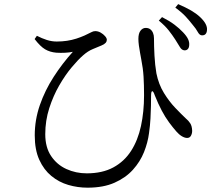

<svg xmlns="http://www.w3.org/2000/svg" viewBox="-20 -843 1040 915"><path d="M815 -654.8Q801.6 -675.7 784.3 -697.7Q767.1 -719.8 736.8 -744.9L752.2 -761.5Q787.8 -743.3 811.6 -725.3Q835.4 -707.2 852.3 -689.1Q869.4 -671.2 876.3 -656.4Q883.2 -641.7 881.6 -626.9Q880.8 -614.6 874.4 -608.5Q868.1 -602.5 858.4 -603.2Q845.7 -604.2 837.2 -619Q828.7 -633.7 815 -654.8ZM898.4 -724.5Q883.3 -743.8 865.7 -763.2Q848.2 -782.6 815.5 -806.7L829.1 -823.4Q865.7 -807.5 890.6 -793.1Q915.5 -778.6 933.2 -762Q951.8 -744.4 959.9 -728.9Q967.9 -713.4 966.4 -699.3Q965.6 -687 959.3 -680.4Q953.1 -673.9 941.2 -674.7Q930.6 -675.5 922.4 -690.8Q914.2 -706.1 898.4 -724.5ZM145 -656.9 155.8 -672.4Q179.9 -660 203.1 -652.6Q226.3 -645.1 250.5 -645.1Q276 -645.1 299.2 -648.6Q322.3 -652.1 343.7 -658.9Q365 -665.8 383 -673.8Q406.4 -684.6 415.5 -689.6Q424.6 -694.7 433.9 -694.7Q447.3 -694.7 459.8 -687.6Q472.2 -680.5 480.6 -670.8Q489.1 -661.2 489.1 -653.5Q489.1 -645.4 483.9 -639.3Q478.8 -633.3 464.8 -626.8Q446.6 -619 422.6 -609.2Q398.6 -599.5 375.2 -578.5Q352.4 -558.8 321.9 -522.4Q291.3 -486.1 262.6 -436.5Q233.9 -386.9 214.8 -327.6Q195.7 -268.2 195.7 -203.4Q195.7 -140.9 223.5 -99.5Q251.2 -58.1 296.3 -37.5Q341.5 -16.9 393.3 -16.9Q467.8 -16.9 520.1 -45.2Q572.3 -73.4 604.7 -123.9Q637.1 -174.4 651.8 -242.3Q666.5 -310.1 666.5 -389.2Q666.5 -438.2 664.1 -477.8Q661.7 -517.4 653.2 -560Q651 -573.3 647.6 -590.7Q644.3 -608.1 641.9 -626.1Q639.5 -644 639.5 -657.7Q639.5 -683.9 649.8 -697Q660.1 -710.2 674.9 -710Q687.7 -709.8 696 -703.6Q704.4 -697.4 709.1 -686.2Q713.8 -675 713.8 -660.9Q713.8 -622.4 716.2 -577.9Q718.6 -533.5 725.3 -493.7Q735.9 -441.2 761.2 -400Q786.6 -358.7 815.6 -328.6Q844.5 -298.4 865.9 -278.2Q877.7 -268.7 886.4 -255.6Q895 -242.6 895.8 -219.7Q895.8 -206.8 890 -196.2Q884.3 -185.6 871.9 -185.6Q860.3 -185.6 846.5 -193.8Q832.8 -202.1 820.1 -216.8Q803.6 -235.6 785.7 -259.8Q767.7 -284.1 750.8 -316Q733.9 -347.9 717.8 -388.2Q710.8 -409 705.4 -408.4Q699.9 -407.8 699.9 -385Q699.9 -366 699.4 -338.6Q698.8 -311.2 697.1 -278.2Q695.4 -245.2 690.1 -208.1Q684.5 -164 666.3 -118.2Q648.1 -72.5 613.5 -34.1Q578.8 4.3 525.7 27.8Q472.6 51.4 397.1 51.4Q350.2 51.4 305.5 38.3Q260.8 25.2 224.9 -4.3Q189 -33.7 167.3 -81.4Q145.6 -129 145.6 -198Q145.6 -271.8 169.9 -342.1Q194.2 -412.3 235.7 -476.6Q277.2 -541 327.2 -596.1Q310.5 -592.7 290.3 -591.6Q270 -590.4 247.9 -591.9Q217.6 -594.6 194.7 -608.2Q171.9 -621.7 145 -656.9Z"/></svg>

Font: Noto Serif JP
Style: Regular
Weight: 200
Designer: Ryoko NISHIZUKA 西塚涼子 (kana & ideographs); Frank Grießhammer (Latin, Greek & Cyrillic); Wenlong ZHANG 张文龙 (bopomofo); San
Foundry: Adobe
Version: Version 2.001;hotconv 1.1.0;makeotfexe 2.6.0